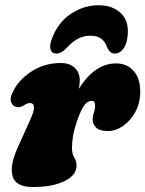

<svg xmlns="http://www.w3.org/2000/svg" viewBox="-20 -720 568 751"><path d="M50.5 -300.5Q34 -300.5 25.2 -316.5Q16.5 -332.5 29 -358Q50 -405 101.2 -439.2Q152.5 -473.5 218 -473.5Q253 -473.5 272.5 -454.8Q292 -436 292 -405.5Q292 -391.5 288 -372Q350.5 -472 434 -472Q477 -472 502.8 -442.5Q528.5 -413 528.5 -362Q528.5 -317 509.5 -282.2Q490.5 -247.5 461.5 -227.5Q432.5 -207.5 401.5 -207.5Q368 -207.5 355.2 -221.8Q342.5 -236 342.5 -250.5Q342.5 -265.5 347.2 -279.2Q352 -293 352 -309Q352 -325.5 338.5 -325.5Q322.5 -325.5 309.8 -308.2Q297 -291 282 -249Q270 -214 265.8 -189.2Q261.5 -164.5 261.5 -140.5Q261.5 -118 270.5 -103.8Q279.5 -89.5 279.5 -73Q279.5 -35 232.8 -11.8Q186 11.5 109 11.5Q41.5 11.5 29.5 -30.2Q17.5 -72 48 -140L100 -255.5Q127.5 -317 96.5 -317Q87.5 -317 75 -309Q62.5 -300.5 50.5 -300.5ZM333.5 -580.5Q285.5 -580.5 246 -538Q221.5 -510.5 201 -510.5Q183 -510.5 178 -525.5Q173 -540.5 181.5 -564.5Q205 -631 256.2 -665.2Q307.5 -699.5 365.5 -699.5Q423 -699.5 456 -665.2Q489 -631 477 -564.5Q472.5 -540.5 459.5 -525.5Q446.5 -510.5 429 -510.5Q408 -510.5 398 -538Q382 -580.5 333.5 -580.5Z"/></svg>

Font: Fraunces 72pt SuperSoft Black
Style: Italic
Weight: 900
Italic angle: -16°
Version: Version 1.000;[b76b70a41]